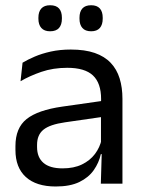

<svg xmlns="http://www.w3.org/2000/svg" viewBox="-20 -684 534 715"><path d="M355.5 0 359 -118.5 356 -131V-286.5L356.5 -315Q356.5 -374.5 326.2 -403Q296 -431.5 230.5 -431.5Q178 -431.5 134.2 -416.5Q90.5 -401.5 56.5 -381.5L64 -450.5Q83 -462 109.2 -473.2Q135.5 -484.5 169.2 -492Q203 -499.5 243.5 -499.5Q296 -499.5 332.8 -486.8Q369.5 -474 392.2 -450Q415 -426 425.5 -392Q436 -358 436 -316V0ZM187.5 10.5Q115 10.5 76.2 -24.8Q37.5 -60 37.5 -125.5V-140Q37.5 -207.5 79.2 -240.8Q121 -274 212 -287L366.5 -309L371 -250L222 -228.5Q166 -220.5 142 -201.2Q118 -182 118 -144.5V-136.5Q118 -98 141.8 -77.5Q165.5 -57 213 -57Q255 -57 285 -71.5Q315 -86 333.5 -110.5Q352 -135 358.5 -165L371 -110H355.5Q348.5 -78 329.2 -50.5Q310 -23 275.5 -6.2Q241 10.5 187.5 10.5ZM166.5 -567.5Q145 -567.5 134 -579.8Q123 -592 123 -614.5V-618Q123 -640.5 134 -652.5Q145 -664.5 166.5 -664.5Q189 -664.5 199.8 -652.5Q210.5 -640.5 210.5 -618V-614.5Q210.5 -592 199.8 -579.8Q189 -567.5 166.5 -567.5ZM319.5 -567.5Q297.5 -567.5 286.8 -579.8Q276 -592 276 -614.5V-618Q276 -640.5 286.8 -652.5Q297.5 -664.5 319.5 -664.5Q341 -664.5 351.8 -652.5Q362.5 -640.5 362.5 -618V-614.5Q362.5 -592 351.8 -579.8Q341 -567.5 319.5 -567.5Z"/></svg>

Font: Anek Bangla
Style: Regular
Weight: 400
Designer: Sulekha Rajkumar (Bangla), Yesha Goshar (Latin)
Foundry: Ek Type
Version: Version 1.003